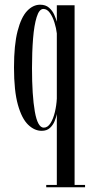

<svg xmlns="http://www.w3.org/2000/svg" viewBox="-20 -546 390 816"><path d="M176.5 250V240H221.5V-61.5Q219 -48 212.2 -31.2Q205.5 -14.5 192.2 -2.2Q179 10 157 10Q126.5 10 99.5 -16Q72.5 -42 56 -101Q39.5 -160 39.5 -259Q39.5 -355.5 54.8 -414.2Q70 -473 95.2 -499.5Q120.5 -526 150.5 -526Q174 -526 188.5 -513.2Q203 -500.5 210.5 -483.5Q218 -466.5 221.5 -453.5V-523.5H297V240H341.5V250ZM166 -3.5Q182.5 -3.5 194.5 -22.2Q206.5 -41 213.2 -69.5Q220 -98 221.5 -127V-404Q219 -426 211.5 -450.2Q204 -474.5 192 -491.2Q180 -508 164.5 -508Q146.5 -508 135.8 -473.2Q125 -438.5 120.5 -381.5Q116 -324.5 116 -257Q116 -140.5 128 -72Q140 -3.5 166 -3.5Z"/></svg>

Font: Imbue 100pt
Style: Regular
Weight: 400
Designer: Tyler Finck
Foundry: Etcetera Type Company
Version: Version 1.102; ttfautohint (v1.8.3)